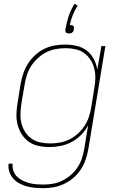

<svg xmlns="http://www.w3.org/2000/svg" viewBox="-20 -761 640 1004"><path d="M207 223Q185 223 162.5 221Q140 219 120 213.5Q100 208 81.5 198Q63 188 49.5 173Q36 158 29 137.5Q22 117 25 95H46Q44 114 50 132Q56 150 69 162.5Q82 175 98 183Q114 191 132 196Q150 201 169.5 202.5Q189 204 208 204Q233 204 258 199.5Q283 195 307 183Q331 171 351.5 153Q372 135 386.5 112.5Q401 90 409 65Q417 40 421 15L441 -106Q427 -79 404.5 -56Q382 -33 354.5 -18.5Q327 -4 297 2Q267 8 238 8Q209 8 181 2Q153 -4 131 -19.5Q109 -35 94 -58.5Q79 -82 72 -109Q65 -136 66 -165Q67 -194 72 -223L88 -323Q93 -350 102 -377Q111 -404 126.5 -428.5Q142 -453 164 -473Q186 -493 211.5 -505.5Q237 -518 265 -523Q293 -528 320 -528Q351 -528 381 -521Q411 -514 433.5 -496.5Q456 -479 470 -453Q484 -427 489 -397L510 -520H531L442 18Q437 46 428 73Q419 100 403 124.5Q387 149 364.5 168.5Q342 188 315.5 200.5Q289 213 261.5 218Q234 223 207 223ZM243 -11Q268 -11 293 -15.5Q318 -20 342 -31.5Q366 -43 386.5 -61.5Q407 -80 421.5 -102Q436 -124 444.5 -149Q453 -174 457 -199L473 -299Q478 -325 478.5 -351.5Q479 -378 473 -402.5Q467 -427 453.5 -448Q440 -469 420 -483.5Q400 -498 375 -503.5Q350 -509 323 -509Q298 -509 272.5 -504.5Q247 -500 223.5 -488.5Q200 -477 179.5 -458.5Q159 -440 144 -417.5Q129 -395 121 -370Q113 -345 109 -320L92 -220Q88 -194 87 -167.5Q86 -141 92 -116.5Q98 -92 111.5 -71Q125 -50 145 -36Q165 -22 190.5 -16.5Q216 -11 243 -11ZM341 -586Q337 -586 332.5 -587Q328 -588 325 -591.5Q322 -595 322 -599Q322 -603 322 -608Q328 -642 339 -676Q350 -710 370 -741L386 -732Q371 -708 360.5 -682Q350 -656 345 -630H348Q352 -630 356.5 -629Q361 -628 364 -624.5Q367 -621 367 -616.5Q367 -612 366 -608Q366 -603 364 -599Q362 -595 358 -591.5Q354 -588 349.5 -587Q345 -586 341 -586Z"/></svg>

Font: Iosevka Thin Extended
Style: Italic
Weight: 100
Width: 7
Italic angle: -9°
Monospace: yes
Designer: Belleve Invis
Foundry: Belleve Invis
Version: Version 32.5.0; ttfautohint (v1.8.4)